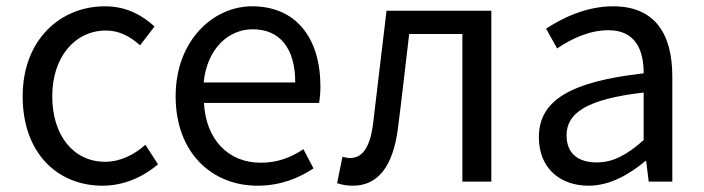

<svg xmlns="http://www.w3.org/2000/svg" viewBox="-20 -577 2236 610"><path d="M306 13C371 13 433 -13 482 -55L442 -117C408 -87 364 -63 314 -63C214 -63 146 -146 146 -271C146 -396 218 -480 317 -480C359 -480 394 -461 425 -433L471 -493C433 -527 384 -557 313 -557C173 -557 52 -452 52 -271C52 -91 162 13 306 13Z M798 13C871 13 929 -11 976 -42L944 -103C903 -76 861 -60 808 -60C705 -60 634 -134 628 -250H994C996 -264 998 -282 998 -302C998 -457 920 -557 781 -557C657 -557 538 -448 538 -271C538 -92 653 13 798 13ZM627 -315C638 -423 706 -484 783 -484C868 -484 918 -425 918 -315Z M1101 13C1180 13 1228 -47 1244 -167C1257 -268 1268 -369 1280 -469H1449V0H1541V-543H1208C1194 -426 1180 -308 1166 -190C1157 -110 1132 -75 1093 -75C1083 -75 1076 -77 1068 -79L1051 5C1067 10 1080 13 1101 13Z M1850 13C1917 13 1978 -22 2030 -65H2033L2041 0H2116V-334C2116 -469 2061 -557 1928 -557C1840 -557 1764 -518 1715 -486L1750 -423C1793 -452 1850 -481 1913 -481C2002 -481 2025 -414 2025 -344C1794 -318 1692 -259 1692 -141C1692 -43 1759 13 1850 13ZM1876 -61C1822 -61 1780 -85 1780 -147C1780 -217 1842 -262 2025 -283V-132C1972 -85 1928 -61 1876 -61Z"/></svg>

Font: Source Han Sans JP
Style: Regular
Weight: 400
Designer: Ryoko NISHIZUKA 西塚涼子 (kana, bopomofo & ideographs); Paul D. Hunt (Latin, Greek & Cyrillic); Sandoll Communications 산돌커뮤니
Foundry: Adobe
Version: Version 2.004;hotconv 1.0.118;makeotfexe 2.5.65603